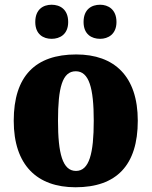

<svg xmlns="http://www.w3.org/2000/svg" viewBox="-20 -781 641 811"><path d="M403 -617C436 -617 472 -636 472 -688C472 -742 436 -761 403 -761C367 -761 333 -742 333 -688C333 -636 367 -617 403 -617ZM198 -617C233 -617 268 -636 268 -688C268 -742 233 -761 198 -761C163 -761 129 -742 129 -688C129 -636 163 -617 198 -617ZM299 10C472 10 562 -83 562 -271C562 -459 463 -551 302 -551C129 -551 38 -459 38 -271C38 -83 137 10 299 10ZM301 -59C244 -59 225 -133 225 -271C225 -410 243 -480 300 -480C356 -480 376 -410 376 -271C376 -133 357 -59 301 -59Z"/></svg>

Font: Noto Serif Tamil SemiCondensed Black
Style: Regular
Weight: 900
Width: 4
Designer: Indian Type Foundry, Tom Grace, and the Monotype Design Team
Foundry: Monotype Imaging Inc.
Version: Version 2.004